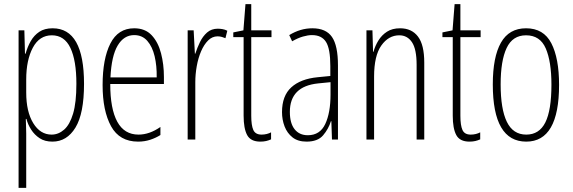

<svg xmlns="http://www.w3.org/2000/svg" viewBox="-20 -676 2774 930"><path d="M235 -539Q387 -539 387 -270Q387 -126 345.5 -58Q304 10 234 10Q197 10 172 -6.5Q147 -23 131 -48Q115 -73 108 -100H105Q105 -88 106 -70Q107 -52 107 -29V234H70V-529H98L101 -416H104Q113 -449 129 -477Q145 -505 170.5 -522Q196 -539 235 -539ZM231 -505Q171 -505 139 -445Q107 -385 107 -291V-228Q107 -135 141 -79.5Q175 -24 230 -24Q263 -24 290.5 -48Q318 -72 334 -125.5Q350 -179 350 -270Q350 -383 321 -444Q292 -505 231 -505Z M630 -539Q683 -539 714.5 -505.5Q746 -472 760 -418Q774 -364 774 -303V-269H514Q514 -149 548 -86.5Q582 -24 651 -24Q704 -24 757 -61V-22Q735 -8 707.5 1Q680 10 649 10Q559 10 518 -64.5Q477 -139 477 -264Q477 -391 514.5 -465Q552 -539 630 -539ZM630 -506Q580 -506 550 -455.5Q520 -405 515 -301H739Q740 -357 729 -403.5Q718 -450 693.5 -478Q669 -506 630 -506Z M1035 -537Q1045 -537 1057.5 -535Q1070 -533 1081 -527L1072 -491Q1065 -494 1055 -497Q1045 -500 1034 -500Q1008 -500 988 -480Q968 -460 954 -427.5Q940 -395 933 -355.5Q926 -316 926 -278V0H889V-529H918L924 -416H926Q935 -444 948.5 -472Q962 -500 983 -518.5Q1004 -537 1035 -537Z M1247 -24Q1260 -24 1272 -27Q1284 -30 1293 -35V-1Q1282 4 1269.5 7Q1257 10 1241 10Q1194 10 1177 -22Q1160 -54 1160 -116V-496H1110V-519L1159 -529L1169 -656H1197V-529H1295V-496H1197V-115Q1197 -69 1207 -46.5Q1217 -24 1247 -24Z M1493 -539Q1559 -539 1588 -497Q1617 -455 1617 -359V0H1588L1585 -89H1583Q1571 -51 1545 -20.5Q1519 10 1465 10Q1423 10 1397 -10.5Q1371 -31 1358.5 -63.5Q1346 -96 1346 -133Q1346 -212 1391 -253Q1436 -294 1519 -302L1580 -308V-356Q1580 -440 1559 -473Q1538 -506 1491 -506Q1472 -506 1447.5 -499Q1423 -492 1395 -476L1381 -506Q1435 -539 1493 -539ZM1521 -272Q1384 -258 1384 -134Q1384 -79 1407 -50Q1430 -21 1471 -21Q1530 -21 1555.5 -75.5Q1581 -130 1581 -218V-278Z M1918 -539Q1974 -539 2004.5 -499Q2035 -459 2035 -373V0H1998V-362Q1998 -438 1975.5 -471.5Q1953 -505 1914 -505Q1862 -505 1827 -455.5Q1792 -406 1792 -305V0H1755V-529H1784L1787 -425H1789Q1797 -454 1813 -480Q1829 -506 1854.5 -522.5Q1880 -539 1918 -539Z M2260 -24Q2273 -24 2285 -27Q2297 -30 2306 -35V-1Q2295 4 2282.5 7Q2270 10 2254 10Q2207 10 2190 -22Q2173 -54 2173 -116V-496H2123V-519L2172 -529L2182 -656H2210V-529H2308V-496H2210V-115Q2210 -69 2220 -46.5Q2230 -24 2260 -24Z M2688 -265Q2688 10 2529 10Q2367 10 2367 -267Q2367 -400 2406.5 -469.5Q2446 -539 2528 -539Q2613 -539 2650.5 -466.5Q2688 -394 2688 -265ZM2405 -267Q2405 -148 2435 -86Q2465 -24 2529 -24Q2592 -24 2621.5 -83Q2651 -142 2651 -266Q2651 -378 2623.5 -441.5Q2596 -505 2528 -505Q2463 -505 2434 -443.5Q2405 -382 2405 -267Z"/></svg>

Font: Noto Sans Myanmar UI ExtraCondensed ExtraLight
Style: Regular
Weight: 200
Width: 2
Designer: Monotype Design Team
Foundry: Monotype Imaging Inc.
Version: Version 2.103; ttfautohint (v1.8.4.7-5d5b)